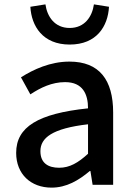

<svg xmlns="http://www.w3.org/2000/svg" viewBox="-20 -846 615 879"><path d="M299 -642C423 -642 474 -726 479 -815L410 -826C402 -770 368 -718 299 -718C230 -718 196 -770 188 -826L119 -815C124 -726 176 -642 299 -642ZM216 13C284 13 340 -20 391 -63H394L404 0H498V-331C498 -480 435 -564 298 -564C210 -564 133 -528 76 -492L119 -414C166 -445 218 -470 278 -470C359 -470 383 -415 383 -350C154 -326 54 -265 54 -146C54 -49 121 13 216 13ZM251 -78C202 -78 165 -98 165 -154C165 -215 219 -258 383 -277V-142C338 -101 299 -78 251 -78Z"/></svg>

Font: Spoqa Han Sans Neo Medium
Style: Regular
Weight: 500
Designer: [Spoqa Han Sans Neo] Dong-huui Kim ___ Younghwa Kang ___ Yujin Lee ___ [Noto Sans] Ryoko NISHIZUKA ____ (kana & ideograp
Foundry: Spoqa (http://www.spoqa-han-sans.com)
Version: Version 1.100;hotconv 1.0.109;makeotfexe 2.5.65596